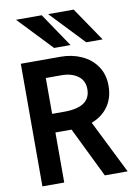

<svg xmlns="http://www.w3.org/2000/svg" viewBox="-104 -1050 808 1118"><g transform="rotate(-10 300.0 -491.0)"><path d="M54 -725H290Q357 -725 413 -699.5Q469 -674 502 -625.8Q535 -577.5 535 -511Q535 -439 499.5 -388.8Q464 -338.5 401 -315L558 0H423L278.5 -296H183V0H54ZM410 -512Q410 -563.5 372.2 -590.8Q334.5 -618 276 -618H183V-406H255Q410 -406 410 -512ZM71 -982H223L358 -782H261ZM261 -982H412L548 -782H451Z"/></g></svg>

Font: JuliaMono
Style: Bold
Weight: 700
Monospace: yes
Designer: cormullion
Foundry: corm
Version: Version 0.055; ttfautohint (v1.8.4)